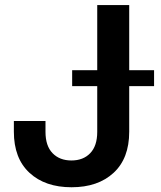

<svg xmlns="http://www.w3.org/2000/svg" viewBox="-20 -748 651 777"><path d="M269.5 9.8Q162.6 9.8 99.4 -48.6Q36.1 -106.9 36.1 -215.3V-258.3H164.1V-214.4Q164.1 -157.7 192.6 -128.2Q221.2 -98.6 269 -98.6Q316.9 -98.6 345.2 -128.2Q373.5 -157.7 373.5 -214.4V-727.5H502.9V-214.8Q502.9 -106.9 439.7 -48.6Q376.5 9.8 269.5 9.8ZM272 -399.4V-463.9H603.5V-399.4Z"/></svg>

Font: Inter 20pt SemiBold
Style: Regular
Weight: 600
Version: Version 4.001;git-66647c0bb